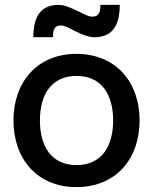

<svg xmlns="http://www.w3.org/2000/svg" viewBox="-20 -752 625 784"><path d="M292 12C454 12 550 -104 550 -260C550 -416 454 -532 292 -532C131 -532 35 -416 35 -260C35 -104 131 12 292 12ZM292 -78C191 -78 143 -153 143 -260C143 -367 191 -442 292 -442C394 -442 442 -367 442 -260C442 -153 394 -78 292 -78ZM116 -600H196C196 -636 206 -648 229 -648C247 -648 275 -630 293 -622C316 -611 341 -600 366 -600C434 -600 469 -642 469 -732H390C390 -696 380 -684 356 -684C338 -684 310 -702 293 -709C269 -720 244 -732 219 -732C151 -732 116 -690 116 -600Z"/></svg>

Font: Aspekta 500
Style: Regular
Weight: 500
Designer: Ivo Dolenc
Version: Version 2.100